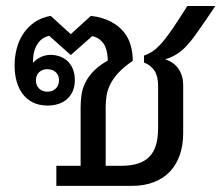

<svg xmlns="http://www.w3.org/2000/svg" viewBox="-20 -609 726 629"><path d="M521 -414.6Q550.3 -405.3 565.2 -382.8Q580.1 -360.4 580.1 -331.1V-172.9Q580.1 -134.3 569.3 -102.3Q558.6 -70.3 537.4 -47.6Q516.1 -24.9 484.6 -12.5Q453.1 0 411.1 0H164.6V-65.9H244.1V-256.8Q244.1 -276.9 246.8 -297.1Q249.5 -317.4 258.8 -336.9Q268.1 -356.4 285.6 -375Q303.2 -393.6 333 -410.6Q333 -420.9 331.3 -433.1Q329.6 -445.3 324.5 -456.8Q319.3 -468.3 309.1 -477.5Q298.8 -486.8 282.2 -490.7L211.9 -428.7L141.1 -491.7Q123 -487.3 112.5 -476.8Q102.1 -466.3 96.4 -453.1Q90.8 -439.9 89.4 -426.5Q87.9 -413.1 87.9 -402.8Q97.2 -414.1 112.5 -421.6Q127.9 -429.2 146 -429.2Q161.6 -429.2 176 -424.1Q190.4 -418.9 201.4 -408.7Q212.4 -398.4 218.8 -382.8Q225.1 -367.2 225.1 -346.2Q225.1 -325.7 218.3 -310.3Q211.4 -294.9 199.7 -284.4Q188 -273.9 171.6 -268.6Q155.3 -263.2 136.2 -263.2Q108.4 -263.2 87.9 -273.4Q67.4 -283.7 54.2 -301.3Q41 -318.8 34.4 -342.8Q27.8 -366.7 27.8 -394Q27.8 -421.9 34.4 -448.5Q41 -475.1 55.4 -497.3Q69.8 -519.5 92 -535.4Q114.3 -551.3 146 -557.1L211.9 -497.1L277.8 -557.1Q316.4 -552.2 342.8 -538.3Q369.1 -524.4 385.3 -504.6Q401.4 -484.9 408.2 -460.4Q415 -436 415 -409.7Q386.2 -390.1 368.7 -371.3Q351.1 -352.5 341.6 -333.5Q332 -314.5 329.1 -295.4Q326.2 -276.4 326.2 -256.8V-65.9H378.9Q439.5 -65.9 468.8 -95Q498 -124 498 -189.9V-327.1Q498 -359.4 486.1 -377.4Q474.1 -395.5 451.7 -404.3V-426.8Q465.8 -431.6 478.3 -439.7Q490.7 -447.8 503.7 -461.4Q516.6 -475.1 531.2 -495.1Q545.9 -515.1 564.5 -543.9L593.8 -589.4H685.5L655.8 -545.4Q635.7 -516.1 620.1 -494.4Q604.5 -472.7 589.6 -457Q574.7 -441.4 558.3 -431.2Q542 -420.9 521 -414.6ZM173.3 -346.2Q173.3 -362.8 162.6 -372.6Q151.9 -382.3 134.8 -382.3Q118.7 -382.3 108.2 -372.6Q97.7 -362.8 97.7 -346.2Q97.7 -329.1 108.2 -318.8Q118.7 -308.6 134.8 -308.6Q151.9 -308.6 162.6 -318.8Q173.3 -329.1 173.3 -346.2Z"/></svg>

Font: Noto Sans Southeast Asian
Style: Regular
Weight: 400
Designer: Monotype Design Team
Foundry: Monotype Imaging Inc.
Version: Version 1.06 uh; ttfautohint (v1.4.1)